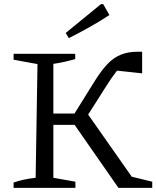

<svg xmlns="http://www.w3.org/2000/svg" viewBox="-20 -912 759 932"><path d="M46 0V-26Q72 -35 98.5 -40.5Q125 -46 153 -49L162 -601L46 -622V-651H345V-625Q320 -618 293.5 -612Q267 -606 239 -602V-49L346 -30V0ZM201 -306V-361H375V-306ZM555 0 324 -332 391 -380 645 -18 592 -61 719 -30V0ZM382 -315 323 -331 442 -522Q473 -571 502 -601.5Q531 -632 566.5 -646.5Q602 -661 650 -661Q655 -661 660.5 -661Q666 -661 670 -661V-556L530 -571L581 -600Q562 -587 541.5 -560.5Q521 -534 497 -496ZM314 -727 299 -752 470 -892H481L511 -839Q464 -808 414 -780Q364 -752 314 -727Z"/></svg>

Font: Piazzolla 24pt
Style: Regular
Weight: 400
Designer: Juan Pablo del Peral
Foundry: Huerta Tipografica
Version: Version 2.005